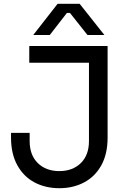

<svg xmlns="http://www.w3.org/2000/svg" viewBox="-20 -972 680 1010"><path d="M38 -248V-273H136V-230Q136 -156 179 -114Q222 -72 292 -72Q362 -72 405 -114Q448 -156 448 -230V-642H134V-730H546V-248Q546 -162 513 -102.5Q480 -43 422.5 -12.5Q365 18 292 18Q219 18 161.5 -12.5Q104 -43 71 -103Q38 -163 38 -248ZM283 -952H399L529 -788H440L348 -904H332L242 -788H155Z"/></svg>

Font: Sora-SIA
Style: Regular
Weight: 400
Designer: Jonathan Barnbrook, Julián Moncada
Foundry: Barnbrook Fonts
Version: Version 2.000